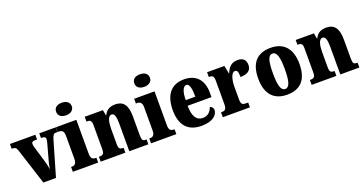

<svg xmlns="http://www.w3.org/2000/svg" viewBox="-38 -1462 4092 2160"><g transform="rotate(-20 2007.5 -381.5)"><path d="M72 -433 211 0H362L481 -408C497 -464 510 -479 532 -479H555V-536H357V-479H375C402 -479 412 -465 412 -450C412 -430 408 -417 402 -395L347 -195C340 -169 336 -140 331 -114C327 -146 320 -178 308 -218L252 -406C248 -419 244 -433 244 -449C244 -468 253 -479 280 -479H310V-536H6V-479C47 -479 60 -470 72 -433Z M711 -623C762 -623 805 -648 805 -698C805 -750 762 -773 711 -773C658 -773 618 -750 618 -698C618 -648 658 -623 711 -623ZM564 0H867V-58H857C824 -58 801 -73 801 -128V-536H557V-479H574C605 -479 630 -463 630 -412V-131C630 -74 607 -58 574 -58H564Z M897 0H1193V-58H1190C1151 -58 1134 -67 1134 -122V-305C1134 -384 1148 -457 1192 -457C1231 -457 1240 -408 1240 -323V0H1468V-58H1464C1424 -58 1412 -67 1412 -128V-358C1412 -493 1363 -550 1269 -550C1191 -550 1157 -514 1135 -469H1131L1119 -536H901V-479H905C944 -479 962 -470 962 -415V-125C962 -67 941 -58 901 -58H897Z M1647 -623C1698 -623 1741 -648 1741 -698C1741 -750 1698 -773 1647 -773C1594 -773 1554 -750 1554 -698C1554 -648 1594 -623 1647 -623ZM1500 0H1803V-58H1793C1760 -58 1737 -73 1737 -128V-536H1493V-479H1510C1541 -479 1566 -463 1566 -412V-131C1566 -74 1543 -58 1510 -58H1500Z M2104 10C2246 10 2300 -54 2300 -111C2300 -135 2283 -152 2262 -158C2242 -107 2209 -69 2148 -69C2072 -69 2033 -126 2031 -256H2317V-308C2317 -467 2232 -550 2093 -550C1943 -550 1857 -453 1857 -265C1857 -91 1937 10 2104 10ZM2148 -323H2033C2033 -426 2060 -482 2098 -482C2133 -482 2148 -423 2148 -323Z M2359 0H2684V-58H2652C2619 -58 2599 -66 2599 -125V-277C2599 -358 2621 -442 2663 -442C2696 -442 2701 -412 2701 -357C2779 -357 2832 -385 2832 -454C2832 -508 2805 -548 2736 -548C2667 -548 2626 -516 2596 -440H2592L2573 -536H2366V-479H2370C2409 -479 2426 -470 2426 -411V-130C2426 -67 2403 -58 2363 -58H2359Z M3127 10C3290 10 3375 -82 3375 -270C3375 -458 3282 -550 3130 -550C2967 -550 2882 -458 2882 -270C2882 -82 2975 10 3127 10ZM3129 -58C3076 -58 3058 -131 3058 -270C3058 -410 3075 -482 3128 -482C3181 -482 3200 -410 3200 -270C3200 -131 3182 -58 3129 -58Z M3423 0H3719V-58H3716C3677 -58 3660 -67 3660 -122V-305C3660 -384 3674 -457 3718 -457C3757 -457 3766 -408 3766 -323V0H3994V-58H3990C3950 -58 3938 -67 3938 -128V-358C3938 -493 3889 -550 3795 -550C3717 -550 3683 -514 3661 -469H3657L3645 -536H3427V-479H3431C3470 -479 3488 -470 3488 -415V-125C3488 -67 3467 -58 3427 -58H3423Z"/></g></svg>

Font: Noto Serif Tamil Condensed Black
Style: Regular
Weight: 900
Width: 3
Designer: Indian Type Foundry, Tom Grace, and the Monotype Design Team
Foundry: Monotype Imaging Inc.
Version: Version 2.004